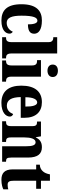

<svg xmlns="http://www.w3.org/2000/svg" viewBox="896 -1706 820 2651"><g transform="rotate(90 1305.5 -380.0)"><path d="M264 10C401 10 444 -52 444 -102C444 -122 434 -138 417 -147C397 -100 354 -63 294 -63C224 -63 196 -133 196 -267C196 -437 223 -487 266 -487C304 -487 316 -426 316 -356C426 -356 445 -401 445 -444C445 -500 395 -549 262 -549C136 -549 38 -482 38 -266C38 -60 128 10 264 10Z M493 0H786V-54H776C742 -54 718 -69 718 -126V-760H493V-706H504C521 -706 561 -698 561 -646V-126C561 -69 537 -54 504 -54H493Z M956 -626C1003 -626 1043 -650 1043 -698C1043 -748 1003 -770 956 -770C908 -770 871 -748 871 -698C871 -650 908 -626 956 -626ZM814 0H1107V-54H1097C1063 -54 1038 -69 1038 -126V-536H810V-482H825C858 -482 883 -467 883 -414V-127C883 -70 859 -54 824 -54H814Z M1400 10C1536 10 1589 -53 1589 -107C1589 -130 1573 -146 1554 -152C1534 -103 1499 -65 1439 -65C1362 -65 1322 -124 1320 -257H1606V-308C1606 -466 1524 -549 1390 -549C1245 -549 1162 -453 1162 -265C1162 -91 1240 10 1400 10ZM1451 -321H1322C1322 -427 1351 -484 1394 -484C1434 -484 1452 -423 1451 -321Z M1654 0H1939V-54H1935C1896 -54 1877 -63 1877 -120V-308C1877 -388 1893 -462 1944 -462C1987 -462 1999 -412 1999 -327V0H2213V-54H2209C2170 -54 2155 -63 2155 -125V-356C2155 -491 2105 -549 2012 -549C1938 -549 1902 -516 1878 -466H1874L1862 -536H1658V-482H1662C1701 -482 1721 -473 1721 -417V-123C1721 -63 1698 -54 1659 -54H1654Z M2462 10C2528 10 2574 -6 2594 -17V-85C2576 -79 2552 -76 2529 -76C2487 -76 2475 -102 2475 -161V-470H2586V-536H2475V-660H2387C2379 -615 2364 -584 2347 -565C2330 -544 2299 -521 2253 -520V-470H2318V-148C2318 -31 2372 10 2462 10Z"/></g></svg>

Font: Noto Serif Devanagari Condensed ExtraBold
Style: Regular
Weight: 800
Width: 3
Designer: Universal Thirst, Indian Type Foundry and the Monotype Design Team
Foundry: Monotype Imaging Inc.
Version: Version 2.004